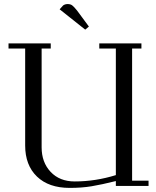

<svg xmlns="http://www.w3.org/2000/svg" viewBox="-20 -916 771 946"><path d="M22 -676.8V-702.1H230V-676.8H185.1V-189.9Q185.1 -116.2 229.5 -69.1Q273.9 -22 348.1 -22Q450.2 -22 550.8 -53.2V-676.8H469.2V-702.1H676.8V-676.8H630.9V-25.9H711.9V0H550.8V-23.9Q480 -6.3 431.4 1.7Q382.8 9.8 323.2 9.8Q220.2 9.8 162.1 -46.1Q104 -102.1 104 -199.2V-676.8ZM273.9 -870.1 291 -889.2Q300.8 -896 313 -896Q327.1 -896 335.7 -889.6Q344.2 -883.3 359.9 -863.8L418 -785.2L399.9 -770Z"/></svg>

Font: Dehuti
Style: Book
Weight: 400
Version: Version 1.2